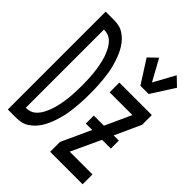

<svg xmlns="http://www.w3.org/2000/svg" viewBox="-210 -892 1020 1020"><g transform="rotate(45 300.0 -381.5)"><path d="M490 -587H428L345 -717L393 -763L459 -643L525 -763L573 -717ZM19 0V-735H83Q101 -735 119.5 -731Q138 -727 154.5 -716Q171 -705 184 -691.5Q197 -678 207 -662Q217 -646 225 -628.5Q233 -611 239 -593Q245 -575 250 -556.5Q255 -538 258 -519.5Q261 -501 263 -482Q265 -463 266.5 -444Q268 -425 268.5 -406Q269 -387 269 -368Q269 -348 268.5 -329Q268 -310 266.5 -291Q265 -272 263 -253Q261 -234 258 -215.5Q255 -197 250 -178.5Q245 -160 239 -142Q233 -124 225 -106.5Q217 -89 207 -73Q197 -57 184 -43.5Q171 -30 154.5 -19Q138 -8 119.5 -4Q101 0 83 0ZM83 -74Q97 -74 111 -78.5Q125 -83 136 -93Q147 -103 155 -114.5Q163 -126 169.5 -139.5Q176 -153 181 -166.5Q186 -180 189.5 -194Q193 -208 196 -222.5Q199 -237 201 -251.5Q203 -266 204.5 -280.5Q206 -295 206.5 -309.5Q207 -324 207.5 -338.5Q208 -353 208 -368Q208 -382 207.5 -396.5Q207 -411 206.5 -425.5Q206 -440 204.5 -454.5Q203 -469 201 -483.5Q199 -498 196 -512.5Q193 -527 189.5 -541Q186 -555 181 -568.5Q176 -582 169.5 -595.5Q163 -609 155 -620.5Q147 -632 136 -642Q125 -652 111 -656.5Q97 -661 83 -661H80V-74ZM337 0V-74L413 -240H365V-300H441L508 -447H337V-520H581V-447L514 -300H553V-240H487L410 -74H581V0Z"/></g></svg>

Font: Iosevka Meiseki Sans
Style: Regular
Weight: 400
Monospace: yes
Designer: Belleve Invis
Foundry: Belleve Invis
Version: Version 11.2.6; ttfautohint (v1.8.4)